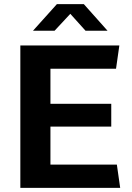

<svg xmlns="http://www.w3.org/2000/svg" viewBox="-20 -905 637 925"><path d="M78 0V-686H555L539 -574H223V-405H516V-295H223V-112H543L559 0ZM139 -757 254 -885H384L498 -757H392L302 -857H336L243 -757Z"/></svg>

Font: Chivo SemiBold
Style: Regular
Weight: 600
Designer: Hector Gatti
Foundry: Omnibus-Type
Version: Version 2.002